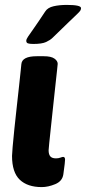

<svg xmlns="http://www.w3.org/2000/svg" viewBox="-20 -754 350 782"><path d="M158 -525Q188 -525 201.5 -515.5Q215 -506 215 -494Q215 -494 212.5 -469Q210 -444 205.5 -405Q201 -366 196.5 -321.5Q192 -277 187.5 -237Q183 -197 180.5 -170.5Q178 -144 178 -142Q178 -125 185 -117Q192 -109 208 -109Q218 -109 226 -112Q234 -115 237 -115Q245 -115 245 -104Q245 -102 243.5 -86Q242 -70 238 -44Q234 -16 205 -4Q176 8 150 8Q92 8 60.5 -22Q29 -52 29 -119Q29 -126 31.5 -156Q34 -186 38.5 -228.5Q43 -271 48 -316.5Q53 -362 57.5 -402.5Q62 -443 64.5 -468Q67 -493 67 -493Q70 -525 130 -525ZM252 -734Q310 -734 310 -721Q310 -716 307.5 -711.5Q305 -707 294 -696.5Q283 -686 259.5 -663.5Q236 -641 194 -600Q185 -591 168 -583Q151 -575 116 -575Q100 -575 93.5 -577.5Q87 -580 87 -588Q87 -594 94 -604.5Q101 -615 118 -639Q135 -663 164 -707Q174 -723 198 -728.5Q222 -734 252 -734Z"/></svg>

Font: Asap VF Beta
Style: Italic
Weight: 400
Italic angle: -6°
Designer: Pablo Cosgaya
Foundry: Pablo Cosgaya
Version: Version 1.007